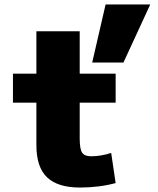

<svg xmlns="http://www.w3.org/2000/svg" viewBox="-20 -830 706 860"><path d="M533 -550H393L453 -810H653ZM338 10Q239 10 191 -35.5Q143 -81 143 -180V-370H38V-500H143V-690H337V-500H498V-370H337V-210Q337 -162 348 -146Q359 -130 388 -130Q432 -130 478 -145L498 -10Q424 10 338 10Z"/></svg>

Font: M PLUS 1p Black
Style: Regular
Weight: 900
Version: Version 1.061